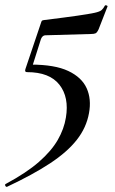

<svg xmlns="http://www.w3.org/2000/svg" viewBox="-50 -445 444 740"><path d="M-23 275Q-27 276 -29.5 271Q-32 266 -28 264Q52 221 100 179Q148 137 172.5 94.5Q197 52 204 8Q217 -70 179 -118.5Q141 -167 54 -167Q44 -167 48 -179L108 -357Q110 -364 112 -365.5Q114 -367 122 -368Q203 -378 248 -384.5Q293 -391 314 -395.5Q335 -400 342 -406.5Q349 -413 354 -423Q356 -426 361 -424Q366 -422 364 -419L330 -332Q324 -319 318 -316.5Q312 -314 301 -314L125 -309Q114 -309 108 -295L71 -178L69 -196Q161 -196 213 -171.5Q265 -147 284 -105Q303 -63 293 -9Q283 47 246 94Q209 141 143 184.5Q77 228 -23 275Z"/></svg>

Font: Cormorant SemiBold
Style: Italic
Weight: 600
Italic angle: -10°
Designer: Christian Thalmann (Catharsis Fonts)
Foundry: Catharsis Fonts
Version: Version 4.000